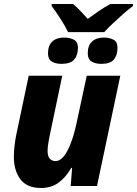

<svg xmlns="http://www.w3.org/2000/svg" viewBox="-20 -926 682 956"><path d="M184 10Q114 10 81.5 -33.5Q49 -77 49 -144Q49 -167 52 -196.5Q55 -226 61 -255L123 -549H290L225 -239Q222 -223 219.5 -206Q217 -189 217 -174Q217 -148 228 -136Q239 -124 256 -124Q288 -124 314.5 -173Q341 -222 359 -303L412 -549H579L463 0H332L339 -90H335Q307 -42 271 -16Q235 10 184 10ZM319 -766Q304 -797 280.5 -833.5Q257 -870 237 -896V-906H344Q360 -893 381.5 -870.5Q403 -848 417 -832Q444 -852 472 -871Q500 -890 529 -906H642V-896Q619 -879 593 -856Q567 -833 542 -809.5Q517 -786 499 -766ZM286 -608Q257 -608 238 -619.5Q219 -631 219 -660Q219 -700 240.5 -719.5Q262 -739 300 -739Q325 -739 346.5 -729Q368 -719 368 -688Q368 -651 349.5 -629.5Q331 -608 286 -608ZM484 -608Q455 -608 436 -619.5Q417 -631 417 -660Q417 -700 438.5 -719.5Q460 -739 498 -739Q523 -739 544 -729Q565 -719 565 -688Q565 -651 547 -629.5Q529 -608 484 -608Z"/></svg>

Font: Noto Sans Disp ExtBd
Style: Italic
Weight: 800
Italic angle: -12°
Designer: Monotype Design Team
Foundry: Monotype Imaging Inc.
Version: Version 2.000;GOOG;noto-source:20170915:90ef993387c0